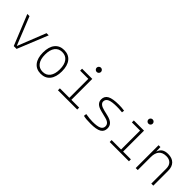

<svg xmlns="http://www.w3.org/2000/svg" viewBox="220 -1904 3075 3075"><g transform="rotate(45 1758.0 -366.5)"><path d="M260.7 0 50.8 -517.6H100.1L292 -39.1H295.9L485.8 -517.6H535.2L325.2 0Z M878.9 9.8Q777.3 9.8 720.7 -60.5Q664.1 -130.9 664.1 -258.8Q664.1 -387.2 720.7 -457.3Q777.3 -527.3 878.9 -527.3Q981 -527.3 1037.4 -457.3Q1093.8 -387.2 1093.8 -258.8Q1093.8 -130.9 1037.4 -60.5Q981 9.8 878.9 9.8ZM878.9 -35.2Q959 -35.2 1002.9 -93.5Q1046.9 -151.9 1046.9 -258.8Q1046.9 -365.7 1002.9 -424.1Q959 -482.4 878.9 -482.4Q798.8 -482.4 754.9 -424.1Q710.9 -365.7 710.9 -258.8Q710.9 -151.9 754.9 -93.5Q798.8 -35.2 878.9 -35.2Z M1261.7 0V-43.9H1476.1V-473.6H1291V-517.6H1522V-43.9H1698.2V0ZM1493.2 -646Q1473.1 -646 1458.7 -660.2Q1444.3 -674.3 1444.3 -694.3Q1444.3 -714.4 1458.7 -728.8Q1473.1 -743.2 1493.2 -743.2Q1513.2 -743.2 1527.6 -728.8Q1542 -714.4 1542 -694.3Q1542 -674.3 1527.6 -660.2Q1513.2 -646 1493.2 -646Z M2010.7 9.8Q1954.6 9.8 1915.5 6.3Q1876.5 2.9 1845.7 -4.9L1851.6 -51.3Q1946.8 -35.2 2010.7 -35.2Q2114.7 -35.2 2161.9 -57.6Q2209 -80.1 2209 -129.9Q2209 -164.6 2185.3 -188Q2161.6 -211.4 2108.9 -224.6L1994.1 -253.4Q1918.9 -272 1886.2 -305.2Q1853.5 -338.4 1853.5 -386.2Q1853.5 -460.9 1915.8 -494.1Q1978 -527.3 2117.2 -527.3Q2149.4 -527.3 2177.5 -525.1Q2205.6 -522.9 2242.2 -517.6L2236.8 -475.6Q2196.8 -479.5 2167.7 -481Q2138.7 -482.4 2114.3 -482.4Q2001.5 -482.4 1950.9 -459.5Q1900.4 -436.5 1900.4 -385.7Q1900.4 -356.4 1927.5 -333.7Q1954.6 -311 2016.6 -295.9L2107.9 -273.9Q2187 -254.9 2221.4 -219.7Q2255.9 -184.6 2255.9 -129.9Q2255.9 -56.2 2198 -23.2Q2140.1 9.8 2010.7 9.8Z M2433.6 0V-43.9H2647.9V-473.6H2462.9V-517.6H2693.8V-43.9H2870.1V0ZM2665 -646Q2645 -646 2630.6 -660.2Q2616.2 -674.3 2616.2 -694.3Q2616.2 -714.4 2630.6 -728.8Q2645 -743.2 2665 -743.2Q2685.1 -743.2 2699.5 -728.8Q2713.9 -714.4 2713.9 -694.3Q2713.9 -674.3 2699.5 -660.2Q2685.1 -646 2665 -646Z M3376 0V-338.9Q3376 -407.7 3339.4 -445.1Q3302.7 -482.4 3237.3 -482.4Q3069.3 -482.4 3069.3 -293V0H3023.4V-517.6H3065.4L3068.8 -423.8H3073.2Q3101.6 -527.3 3232.9 -527.3Q3323.2 -527.3 3372.6 -477.5Q3421.9 -427.7 3421.9 -336.9V0Z"/></g></svg>

Font: Cascadia Code ExtraLight
Style: Regular
Weight: 200
Monospace: yes
Designer: Aaron Bell
Foundry: Saja Typeworks
Version: Version 2407.024; ttfautohint (v1.8.4)